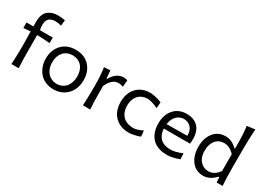

<svg xmlns="http://www.w3.org/2000/svg" viewBox="-19 -1461 2991 2187"><g transform="rotate(30 1477.0 -367.5)"><path d="M307.6 -672.9Q249 -672.9 221.2 -645.5Q193.4 -618.2 193.4 -561Q193.4 -514.6 203.1 -496.1H369.1V-423.3Q275.9 -432.1 201.2 -432.6V-219.2Q201.2 -93.8 208 0H111.8Q118.7 -114.7 118.7 -219.2V-268.1Q118.7 -281.2 116.2 -431.2L24.4 -423.3V-496.1H115.2Q114.3 -538.1 114.3 -561Q114.3 -612.3 128.9 -649.2Q143.6 -686 170.2 -706.5Q196.8 -727.1 228.5 -736.3Q260.3 -745.6 299.3 -745.6Q330.1 -745.6 390.1 -736.8L382.3 -660.6Q340.8 -672.9 307.6 -672.9Z M669.9 11.2Q610.4 11.2 562 -10Q513.7 -31.2 482.9 -67.9Q452.1 -104.5 435.8 -151.4Q419.4 -198.2 419.4 -251Q419.4 -364.3 487.1 -436Q554.7 -507.8 668.5 -507.8Q784.2 -507.8 850.6 -435.5Q917 -363.3 917 -251Q917 -177.2 887.2 -117.9Q857.4 -58.6 800.8 -23.7Q744.1 11.2 669.9 11.2ZM669.9 -61Q710.4 -62 741.9 -77.9Q773.4 -93.8 793 -120.1Q812.5 -146.5 822.5 -179.7Q832.5 -212.9 832.5 -251Q832.5 -334 789.6 -383.5Q746.6 -433.1 669.9 -436Q589.8 -433.6 546.9 -382.6Q503.9 -331.5 503.9 -251Q503.9 -200.2 521.5 -158.7Q539.1 -117.2 577.4 -89.8Q615.7 -62.5 669.9 -61Z M1148.4 0H1052.2Q1058.6 -106.4 1058.6 -219.2V-269Q1058.6 -401.9 1043 -496.1L1124.5 -501L1132.3 -398.4H1140.1Q1157.7 -429.7 1178.5 -452.1Q1199.2 -474.6 1219.7 -486.1Q1240.2 -497.6 1258.3 -502.7Q1276.4 -507.8 1293.9 -507.8Q1323.7 -507.8 1348.1 -499.5L1340.8 -410.2Q1303.7 -423.3 1280.3 -423.3Q1193.4 -423.3 1141.1 -305.2V-215.3Q1141.1 -100.6 1148.4 0Z M1655.8 9.8Q1577.6 9.8 1520 -24.4Q1462.4 -58.6 1433.6 -116.5Q1404.8 -174.3 1404.8 -248.5Q1404.8 -322.8 1432.6 -380.9Q1460.4 -439 1515.9 -473.1Q1571.3 -507.3 1646 -507.3Q1709.5 -507.3 1801.3 -471.7L1795.4 -392.6Q1751 -413.1 1712.9 -423.6Q1674.8 -434.1 1654.3 -434.1Q1578.6 -431.6 1533.9 -382.6Q1489.3 -333.5 1489.3 -250Q1489.3 -167 1536.6 -115.5Q1584 -64 1672.4 -62Q1728.5 -62 1797.4 -99.1L1804.7 -21.5Q1775.9 -11.7 1760.7 -7.1Q1745.6 -2.4 1713.9 3.7Q1682.1 9.8 1655.8 9.8Z M2331.1 -294.4Q2331.1 -257.3 2327.1 -231.4H1982.9Q1986.8 -150.4 2033.2 -106Q2079.6 -61.5 2167 -61.5Q2230 -61.5 2318.4 -99.6L2321.8 -22.5Q2320.3 -22 2306.6 -17.6Q2293 -13.2 2288.8 -11.7Q2284.7 -10.3 2271.2 -6.3Q2257.8 -2.4 2250.5 -0.7Q2243.2 1 2230 3.9Q2216.8 6.8 2206.8 8.1Q2196.8 9.3 2184.1 10.3Q2171.4 11.2 2159.2 11.2Q2093.8 11.2 2043.5 -8.3Q1993.2 -27.8 1961.9 -63.2Q1930.7 -98.6 1914.8 -146Q1898.9 -193.4 1898.9 -251Q1898.9 -365.2 1960.7 -436.3Q2022.5 -507.3 2128.4 -507.3Q2223.6 -507.3 2277.3 -452.1Q2331.1 -397 2331.1 -294.4ZM2129.4 -441.4Q2069.3 -439.5 2031.2 -398.4Q1993.2 -357.4 1984.9 -291L2255.9 -293.5V-296.9Q2255.9 -365.2 2221.7 -402.1Q2187.5 -439 2129.4 -441.4Z M2639.2 11.2Q2597.7 11.2 2562.7 -2.4Q2527.8 -16.1 2502.9 -40.3Q2478 -64.5 2460.7 -97.4Q2443.4 -130.4 2435.1 -168.9Q2426.8 -207.5 2426.8 -249.5Q2426.8 -363.3 2483.9 -435.5Q2541 -507.8 2640.6 -507.8Q2721.7 -507.8 2791 -439.5H2799.3V-493.7Q2799.3 -624.5 2785.6 -730L2891.1 -743.7Q2881.8 -615.2 2881.8 -493.7V-219.2Q2881.8 -107.4 2889.6 0H2811.5L2806.2 -68.8H2797.9Q2762.2 -30.3 2721.2 -9.5Q2680.2 11.2 2639.2 11.2ZM2664.1 -63Q2743.2 -64.5 2799.3 -144V-364.3Q2772 -397 2736.1 -414.6Q2700.2 -432.1 2665.5 -433.1Q2590.3 -431.2 2550.8 -379.9Q2511.2 -328.6 2511.2 -249Q2511.2 -198.7 2526.6 -158.4Q2542 -118.2 2577.4 -91.3Q2612.8 -64.5 2664.1 -63Z"/></g></svg>

Font: Commissioner Flair
Style: Regular
Weight: 400
Designer: Kostas Bartsokas
Foundry: Kostas Bartsokas
Version: Version 1.000